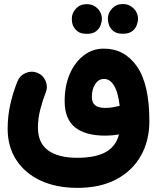

<svg xmlns="http://www.w3.org/2000/svg" viewBox="-20 -641 772 944"><path d="M510.3 -549.3Q510.3 -577.1 531 -599.1Q551.8 -621.1 583 -621.1Q606 -621.1 621.8 -611.3Q637.7 -601.6 647 -587.4Q658.7 -568.8 658.7 -549.3Q658.7 -534.7 652.3 -517.3Q646 -500 629.9 -487.5Q613.8 -475.1 584 -475.1Q553.7 -475.1 538.1 -487.8Q522.5 -500.5 516.1 -517.1Q510.3 -533.2 510.3 -549.3ZM333 -548.8Q333 -576.7 353.5 -598.6Q374 -620.6 405.8 -620.6Q428.7 -620.6 444.6 -610.8Q460.4 -601.1 469.7 -586.9Q481 -568.8 481 -548.8Q481 -534.2 474.6 -516.8Q468.3 -499.5 452.1 -487.1Q436 -474.6 406.7 -474.6Q376.5 -474.6 360.8 -487.3Q345.2 -500 338.4 -516.6Q335.4 -524.9 334.2 -533.2Q333 -541.5 333 -548.8ZM17.6 -8.3Q17.6 -68.8 30.5 -127.2Q43.5 -185.5 65.9 -241.2Q77.1 -269.5 106 -282Q134.8 -294.4 163.1 -283.2Q191.4 -272 203.9 -243.4Q216.3 -214.8 205.1 -187Q189.5 -147.5 178 -102.5Q166.5 -57.6 166.5 -13.7Q166.5 62 216.6 98.4Q266.6 134.8 358.9 134.8Q450.7 134.8 500.5 106.4Q550.3 78.1 564.9 20Q530.8 25.9 498.5 25.9Q399.4 25.9 348.6 -15.1Q297.9 -56.2 297.9 -144Q297.9 -219.7 323.2 -277.8Q348.6 -335.9 392.1 -368.9Q435.5 -401.9 490.2 -401.9Q592.8 -401.9 653.6 -314Q714.4 -226.1 714.4 -45.9Q714.4 51.3 672.4 125.2Q630.4 199.2 551.5 241Q472.7 282.7 360.8 282.7Q256.3 282.7 179.2 246.6Q102.1 210.4 59.8 145Q17.6 79.6 17.6 -8.3ZM431.6 -165Q431.6 -135.7 448.2 -123Q464.8 -110.4 497.6 -110.4Q517.1 -110.4 534.2 -113.5Q551.3 -116.7 565.9 -120.1L568.4 -120.6Q560.5 -189 540.3 -220.9Q520 -252.9 491.7 -252.9Q464.8 -252.9 448.2 -227.8Q431.6 -202.6 431.6 -165Z"/></svg>

Font: Mikhak ExtraBold
Style: Regular
Weight: 800
Designer: Amin Abedi
Version: Version 3.3